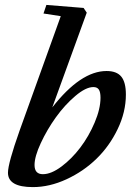

<svg xmlns="http://www.w3.org/2000/svg" viewBox="-20 -745 535 776"><path d="M112.8 11.2Q12.2 11.2 12.2 -46.9Q12.2 -84.5 59.1 -216.8L225.6 -679.7L155.8 -690.4L167.5 -725.1L317.9 -712.9L330.6 -693.8L191.4 -311Q306.2 -458 410.6 -458Q451.7 -458 470.2 -435.3Q488.8 -412.6 488.8 -362.8Q488.8 -292.5 455.6 -223.4Q422.4 -154.3 369.9 -103.3Q317.4 -52.2 248.8 -20.5Q180.2 11.2 112.8 11.2ZM386.2 -350.1Q386.2 -372.6 379.6 -382.8Q373 -393.1 357.4 -393.1Q326.7 -393.1 284.2 -356.9Q241.7 -320.8 205.8 -270.8Q169.9 -220.7 144.8 -166.5Q119.6 -112.3 119.6 -78.1Q119.6 -41 153.3 -41Q187 -41 228.5 -72Q270 -103 304.4 -148.4Q338.9 -193.8 362.5 -249.5Q386.2 -305.2 386.2 -350.1Z"/></svg>

Font: Elstob 8pt SemiBold
Style: Italic
Weight: 600
Italic angle: -20°
Designer: Peter S. Baker
Version: Version 1.015